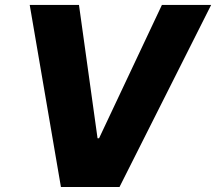

<svg xmlns="http://www.w3.org/2000/svg" viewBox="-20 -747 864 767"><path d="M295.5 -727.3 369.7 -194.6H375.7L626.8 -727.3H823.5L457.4 0H223.4L98.7 -727.3Z"/></svg>

Font: Inter UI Extra Bold
Style: Italic
Weight: 800
Italic angle: 9.39999°
Designer: Rasmus Andersson
Foundry: rsms
Version: 3.2;8d6f07862